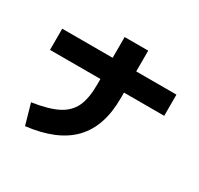

<svg xmlns="http://www.w3.org/2000/svg" viewBox="-167 -991 1273 1227"><g transform="rotate(30 469.0 -378.0)"><path d="M419.9 -432.6V-474.6H47.9V-630.9H419.9V-784.2H593.8V-630.9H890.6V-474.6H593.8V-432.6Q593.8 -225.1 485.6 -112.1Q377.4 1 153.3 27.3L110.4 -124Q230 -142.1 296.4 -176Q362.8 -210 391.4 -270.5Q419.9 -331.1 419.9 -432.6Z"/></g></svg>

Font: Pretendard JP Black
Style: Regular
Weight: 900
Designer: Base glyphs from Inter by Rasmus Andersson; Hangeul glyphs from Noto Sans CJK(Source Han Sans) by Jang Soo-young and Kan
Foundry: Kil Hyung-jin
Version: Version 1.309